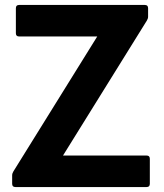

<svg xmlns="http://www.w3.org/2000/svg" viewBox="-20 -754 660 774"><path d="M42 0Q29 0 29 -13V-47Q29 -55 34 -63L372 -607H57Q44 -607 44 -620V-721Q44 -734 57 -734H564Q577 -734 577 -721V-687Q577 -679 572 -671L234 -127H571Q584 -127 584 -114V-13Q584 0 571 0Z"/></svg>

Font: LINE Seed Sans
Style: Bold
Weight: 700
Designer: LINE VX Design & Dalton Maag Ltd & Sandoll Inc
Foundry: Dalton Maag Ltd
Version: Version 1.003